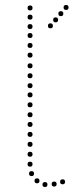

<svg xmlns="http://www.w3.org/2000/svg" viewBox="-20 -752 296 773"><path d="M183 -638Q173 -638 173 -648Q173 -658 183 -658Q193 -658 193 -648Q193 -638 183 -638ZM204 -662Q194 -662 194 -672Q194 -682 204 -682Q214 -682 214 -672Q214 -662 204 -662ZM225 -687Q215 -687 215 -697Q215 -707 225 -707Q235 -707 235 -697Q235 -687 225 -687ZM246 -712Q236 -712 236 -722Q236 -732 246 -732Q256 -732 256 -722Q256 -712 246 -712ZM232 -10Q222 -10 222 -20Q222 -30 232 -30Q242 -30 242 -20Q242 -10 232 -10ZM101 -241Q91 -241 91 -251Q91 -261 101 -261Q111 -261 111 -251Q111 -241 101 -241ZM101 -201Q91 -201 91 -211Q91 -221 101 -221Q111 -221 111 -211Q111 -201 101 -201ZM101 -161Q91 -161 91 -171Q91 -181 101 -181Q111 -181 111 -171Q111 -161 101 -161ZM101 -121Q91 -121 91 -131Q91 -141 101 -141Q111 -141 111 -131Q111 -121 101 -121ZM101 -81Q91 -81 91 -91Q91 -101 101 -101Q111 -101 111 -91Q111 -81 101 -81ZM107 -43Q97 -43 97 -53Q97 -63 107 -63Q117 -63 117 -53Q117 -43 107 -43ZM129 -14Q119 -14 119 -24Q119 -34 129 -34Q139 -34 139 -24Q139 -14 129 -14ZM101 -559Q91 -559 91 -569Q91 -579 101 -579Q111 -579 111 -569Q111 -559 101 -559ZM101 -520Q91 -520 91 -530Q91 -540 101 -540Q111 -540 111 -530Q111 -520 101 -520ZM101 -477Q91 -477 91 -487Q91 -497 101 -497Q111 -497 111 -487Q111 -477 101 -477ZM101 -397Q91 -397 91 -407Q91 -417 101 -417Q111 -417 111 -407Q111 -397 101 -397ZM101 -360Q91 -360 91 -370Q91 -380 101 -380Q111 -380 111 -370Q111 -360 101 -360ZM101 -320Q91 -320 91 -330Q91 -340 101 -340Q111 -340 111 -330Q111 -320 101 -320ZM101 -280Q91 -280 91 -290Q91 -300 101 -300Q111 -300 111 -290Q111 -280 101 -280ZM101 -710Q91 -710 91 -720Q91 -730 101 -730Q111 -730 111 -720Q111 -710 101 -710ZM101 -673Q91 -673 91 -683Q91 -693 101 -693Q111 -693 111 -683Q111 -673 101 -673ZM101 -635Q91 -635 91 -645Q91 -655 101 -655Q111 -655 111 -645Q111 -635 101 -635ZM101 -599Q91 -599 91 -609Q91 -619 101 -619Q111 -619 111 -609Q111 -599 101 -599ZM101 -437Q91 -437 91 -447Q91 -457 101 -457Q111 -457 111 -447Q111 -437 101 -437ZM161 1Q151 1 151 -9Q151 -19 161 -19Q171 -19 171 -9Q171 1 161 1ZM198 -1Q188 -1 188 -11Q188 -21 198 -21Q208 -21 208 -11Q208 -1 198 -1Z"/></svg>

Font: Raleway Dots
Style: Regular
Weight: 400
Designer: Matt McInerney, Pablo Impallari, Rodrigo Fuenzalida, Brenda Gallo
Foundry: Matt McInerney, Pablo Impallari, Rodrigo Fuenzalida, Brenda Gallo
Version: Version 1.000